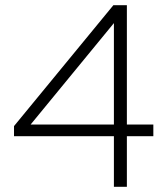

<svg xmlns="http://www.w3.org/2000/svg" viewBox="-20 -720 640 740"><path d="M419 0V-195H34V-234L417 -700H469V-240H571V-195H469V0ZM98 -240H419V-631Z"/></svg>

Font: Red Hat Mono VF Light
Style: Regular
Weight: 300
Monospace: yes
Designer: Pentagram, MCKL
Foundry: Pentagram, MCKL
Version: Version 1.023